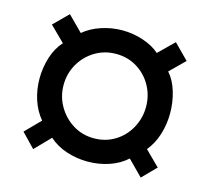

<svg xmlns="http://www.w3.org/2000/svg" viewBox="-80 -696 769 701"><g transform="rotate(15 304.0 -346.0)"><path d="M100.3 -90.2 49.7 -142.8 105.1 -199.2Q80.7 -228.1 68.3 -266.2Q56 -304.3 56 -345.3Q56 -386.3 68.2 -425.5Q80.5 -464.8 105.1 -491.7L48.7 -547.2L102.5 -600.8L158.5 -544.6Q185.4 -567.7 224.4 -580.6Q263.4 -593.5 303.4 -593.5Q344.6 -593.5 382.9 -580.6Q421.2 -567.7 445.4 -546L502.7 -602.2L558.3 -546L503.1 -491.7Q526 -466 537.8 -426.8Q549.6 -387.5 549.6 -345.3Q549.6 -304.5 537.7 -265.7Q525.8 -226.9 501.7 -197.8L557.1 -142.8L506.5 -91.4L450.1 -148.4Q422.4 -123.3 384 -110.4Q345.6 -97.5 303.4 -97.5Q262.2 -97.5 223.4 -110.3Q184.6 -123 156.7 -148.2ZM303.4 -185.6Q347.7 -185.6 382.9 -207.2Q418.2 -228.8 438.4 -265.9Q458.6 -303 458.6 -345.3Q458.6 -388.7 438.4 -424.9Q418.2 -461.1 383 -482.8Q347.9 -504.4 303.4 -504.4Q260.1 -504.4 224.4 -482.9Q188.6 -461.3 167.8 -425Q147 -388.7 147 -345.3Q147 -301.8 168.4 -265.2Q189.8 -228.6 225.1 -207.1Q260.3 -185.6 303.4 -185.6Z"/></g></svg>

Font: Archivo SemiBold SemiExpanded
Style: Regular
Weight: 600
Width: 6
Version: Version 2.001